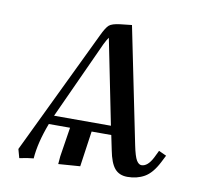

<svg xmlns="http://www.w3.org/2000/svg" viewBox="-59 -508 606 578"><g transform="rotate(10 244.0 -219.0)"><path d="M27.8 -19 210 -397.9Q222.2 -423.8 231 -431.4Q239.7 -439 264.2 -441.9L299.8 -445.8L372.1 -90.8Q378.9 -57.6 385.7 -46.4Q392.6 -35.2 400.9 -35.2Q419.9 -35.2 435.1 -64.9L445.8 -86.9L469.2 -76.2L458 -54.2Q439.9 -19 417.2 -6.1Q394.5 6.8 365.2 6.8Q340.3 6.8 326.4 -9.5Q312.5 -25.9 305.2 -64L295.9 -108.9H235.8L220.2 0L153.8 4.9L155.8 -19L169.9 -108.9H105Q81.5 -47.4 78.1 1Q60.1 2.4 35.2 7.8ZM116.2 -136.2H290L237.8 -396Q233.4 -390.6 225.1 -374Z"/></g></svg>

Font: Dihjauti S
Style: Italic
Weight: 400
Italic angle: -9°
Designer: T. Christopher White
Version: Version 3.0.0